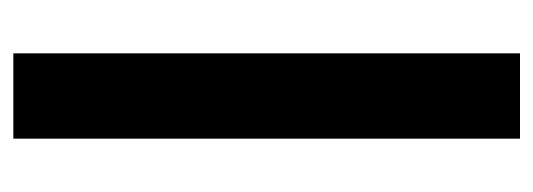

<svg xmlns="http://www.w3.org/2000/svg" viewBox="-276 -494 800 288"><g transform="rotate(-90 124.0 -350.0)"><path d="M60 30V-730H188V30Z"/></g></svg>

Font: Tektur SemiBold
Style: Regular
Weight: 600
Designer: Adam Jagosz
Foundry: Adam Jagosz
Version: Version 1.005;gftools[0.9.30]